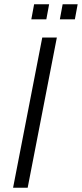

<svg xmlns="http://www.w3.org/2000/svg" viewBox="-20 -875 382 895"><path d="M41 0H109L245 -700H177ZM259 -785H329L342 -855H272ZM126 -785H196L209 -855H139Z"/></svg>

Font: Uncut Sans Book Italic
Style: Regular
Weight: 350
Italic angle: -11°
Designer: Kasper Nordkvist
Foundry: UNCUT.wtf
Version: Version 1.304;Glyphs 3.2 (3246)